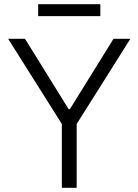

<svg xmlns="http://www.w3.org/2000/svg" viewBox="-20 -891 657 911"><path d="M98.6 -707 305.7 -373H311.5L518.6 -707H598.6L343.8 -302.7V0H273.4V-302.7L18.6 -707ZM456.1 -814.5H161.1V-871.1H456.1Z"/></svg>

Font: Pretendard Light
Style: Regular
Weight: 300
Designer: Base glyphs from Inter by Rasmus Andersson; Hangeul glyphs from Noto Sans CJK(Source Han Sans) by Jang Soo-young and Kan
Foundry: Kil Hyung-jin
Version: Version 1.309